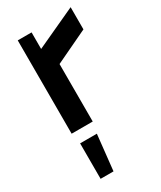

<svg xmlns="http://www.w3.org/2000/svg" viewBox="-197 -592 765 914"><g transform="rotate(-30 185.0 -134.5)"><path d="M60 -513H136V-422L357 -524V-402L176 -316V0H60ZM72 60H164L143 255H72Z"/></g></svg>

Font: Lineal Medium
Style: Regular
Weight: 600
Designer: Created by Frank Adebiaye with contributions from Anton Moglia & Ariel Martín Pérez
Created by Frank ADEBIAYE with FontF
Foundry: Velvetyne Type Foundry
Version: Version 2.000